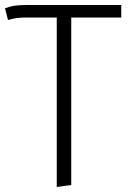

<svg xmlns="http://www.w3.org/2000/svg" viewBox="-20 -543 514 768"><path d="M465 -523H91C51 -523 30 -521 0 -510L12 -463C41 -471 54 -473 92 -473H207V205L265 197V-473H465Z"/></svg>

Font: FiraGO Light
Style: Regular
Weight: 300
Designer: bBox Type
Foundry: bBox Type GmbH
Version: Version 1.001;PS 001.001;hotconv 1.0.88;makeotf.lib2.5.64775